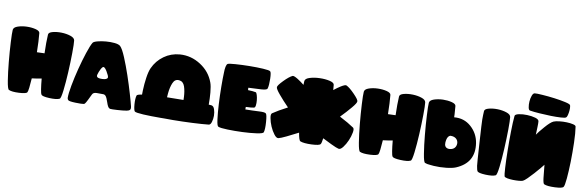

<svg xmlns="http://www.w3.org/2000/svg" viewBox="-61 -1586 6619 2166"><g transform="rotate(10 3248.5 -502.5)"><path d="M286.6 -24.4Q277.3 -5.4 194.6 -1.2Q111.8 2.9 76.7 -13.2Q61 -20.5 46.1 -113.5Q31.2 -206.5 20.3 -322.3Q9.3 -438 3.7 -545.2Q-2 -652.3 1 -688.5Q3.9 -718.3 50.3 -733.9Q96.7 -749.5 151.9 -751.2Q207 -752.9 253.4 -741.2Q299.8 -729.5 302.7 -705.1Q307.1 -663.6 309.8 -606.7Q312.5 -549.8 313.5 -486.8Q355 -488.8 400.4 -489.7Q398.4 -552.2 398.7 -608.2Q398.9 -664.1 401.9 -705.1Q403.3 -730 449.2 -741.9Q495.1 -753.9 550.3 -752.4Q605.5 -751 652.6 -735.6Q699.7 -720.2 704.1 -690.4Q709 -654.3 707.8 -547.1Q706.5 -439.9 700.4 -324Q694.3 -208 683.3 -115.2Q672.4 -22.5 657.7 -15.1Q623.5 1.5 540.8 -2.2Q458 -5.9 447.8 -24.9Q439.9 -35.2 432.1 -84.2Q424.3 -133.3 418 -203.6Q390.6 -198.2 362.5 -194.1Q334.5 -189.9 307.6 -186.5Q303.7 -122.6 298.3 -78.6Q293 -34.7 286.6 -24.4Z M754.9 -16.6Q745.6 -26.4 745.1 -40.5Q744.1 -87.9 761.7 -183.1Q779.3 -278.3 805.7 -381.1Q832 -483.9 861.6 -573.7Q891.1 -663.6 913.1 -700.2Q921.9 -714.4 964.6 -725.8Q1007.3 -737.3 1059.1 -741.7Q1110.8 -746.1 1158.7 -741.5Q1206.5 -736.8 1225.6 -719.2Q1252.9 -692.9 1290.3 -603.5Q1327.6 -514.2 1363.3 -408.9Q1398.9 -303.7 1427.2 -207Q1455.6 -110.4 1464.8 -70.3Q1471.2 -41 1460.9 -29.5Q1450.7 -18.1 1425.3 -13.7Q1382.3 -6.3 1318.6 -2.7Q1254.9 1 1238.8 -1Q1232.4 -2 1227.1 -5.4Q1209.5 -16.1 1193.1 -67.1Q1176.8 -118.2 1161.1 -137.2Q1151.9 -148.4 1136.7 -150.4L1056.6 -150.9Q1019 -149.9 1007.8 -126Q993.2 -95.2 974.6 -57.6Q956.1 -20 947.3 -11.2Q942.9 -5.9 934.1 -3.9Q914.1 0.5 839.6 -1.7Q765.1 -3.9 754.9 -16.6ZM1071.3 -447.3Q1055.2 -430.2 1039.3 -389.9Q1023.4 -349.6 1027.8 -336.9Q1035.2 -315.4 1091.1 -317.6Q1147 -319.8 1151.9 -344.7Q1154.8 -359.9 1122.6 -413.8Q1090.3 -467.8 1071.3 -447.3Z M1950.2 -454.1Q1996.1 -449.2 2014.2 -397Q2031.7 -345.2 2034.7 -276.9L2035.6 -243.7Q1944.8 -244.1 1847.2 -241.2Q1848.6 -264.6 1850.6 -285.6Q1856.9 -356.9 1878.9 -408.2Q1900.4 -460 1950.2 -454.1ZM2356 -239.3Q2344.7 -240.2 2325.2 -241.2Q2325.7 -311.5 2319.8 -378.9Q2313.5 -451.2 2299.3 -489.7Q2256.8 -608.4 2146.5 -679.7Q2036.1 -751.5 1908.2 -742.7Q1806.6 -734.9 1728 -678.2Q1648.9 -621.6 1607.9 -531.7Q1588.9 -489.7 1578.6 -417.5Q1567.9 -345.2 1565.4 -270Q1564.5 -245.6 1564.5 -222.2Q1509.3 -213.9 1505.4 -201.2Q1494.6 -166 1499.5 -99.1Q1504.9 -32.7 1518.1 -19.5Q1532.7 -8.8 1617.7 -3.9Q1702.6 0.5 1813 0L1857.9 -0.5Q1904.3 0.5 1956.5 0Q2066.4 -1 2180.2 -6.3Q2293.5 -11.7 2365.2 -19.5Q2384.3 -22 2394.5 -55.2Q2404.8 -88.4 2404.8 -127.9Q2404.3 -167.5 2392.6 -201.7Q2380.9 -235.8 2356 -239.3Z M2741.2 -259.8Q2826.7 -260.7 2895.5 -264.6Q2964.4 -268.6 2976.6 -255.4Q2989.7 -244.6 2995.8 -162.1Q3002 -79.6 2991.2 -42.5Q2986.3 -26.9 2914.6 -16.6Q2842.8 -6.3 2753.4 -2.7Q2664.1 1 2582 -1.5Q2500 -3.9 2475.1 -14.6Q2460.4 -20.5 2450.9 -93.5Q2441.4 -166.5 2436 -264.4Q2430.7 -362.3 2429.7 -464.1Q2428.7 -565.9 2431.6 -629.9Q2431.6 -665 2437.5 -694.1Q2443.4 -723.1 2455.6 -730.5Q2467.8 -737.8 2541.5 -743.2Q2615.2 -748.5 2700.7 -749.8Q2786.1 -751 2858.9 -746.8Q2931.6 -742.7 2942.4 -731.9Q2955.6 -721.2 2957.3 -647.2Q2959 -573.2 2948.2 -535.6Q2942.9 -518.1 2879.6 -513.9Q2816.4 -509.8 2731.9 -506.8Q2731.9 -501 2732.4 -493.2Q2732.9 -485.4 2733.4 -479.5Q2788.6 -478.5 2823.2 -471.2Q2831.5 -468.8 2839.6 -442.1Q2847.7 -415.5 2850.8 -384Q2854 -352.5 2850.6 -325.7Q2847.2 -298.8 2833.5 -296.9Q2823.7 -293.9 2798.1 -291.7Q2772.5 -289.6 2741.2 -288.6Q2741.2 -282.2 2741.2 -273.9Q2741.2 -265.6 2741.2 -259.8Z M3807.1 -365.2Q3872.6 -432.1 3921.9 -491.2Q3971.2 -549.8 3969.7 -568.8Q3971.2 -587.9 3913.1 -647.5Q3855.5 -707 3817.4 -724.6Q3802.7 -730.5 3755.4 -701.2Q3720.2 -679.2 3679.7 -647Q3677.7 -679.7 3674.8 -706.5Q3671.9 -731.4 3620.6 -743.2Q3569.8 -754.9 3508.3 -752.9Q3447.3 -751.5 3395.5 -735.8Q3344.2 -720.7 3340.8 -690.9Q3338.9 -675.3 3338.9 -646.5Q3297.9 -679.2 3262.7 -701.2Q3215.3 -730.5 3200.7 -724.6Q3162.6 -707 3105 -647.5Q3046.9 -587.9 3048.3 -568.8Q3046.9 -549.8 3096.2 -491.2Q3145.5 -432.1 3210.9 -365.2Q3106.9 -311.5 3044.9 -269Q3029.3 -257.8 3037.6 -213.4Q3045.4 -168.9 3065.9 -121.1Q3086.4 -73.2 3114.3 -37.1Q3141.6 -1 3164.6 -5.4Q3189.5 -10.7 3252.4 -41Q3314 -70.3 3383.8 -106.9Q3398.4 -20 3415 -13.2Q3453.1 2.9 3544.9 -0.5Q3636.7 -4.4 3647 -23.9Q3655.8 -35.6 3663.1 -91.8Q3716.8 -64 3765.6 -41Q3828.6 -10.7 3853.5 -5.4Q3876.5 -1 3903.8 -37.1Q3931.6 -73.2 3952.1 -121.1Q3972.7 -168.9 3980.5 -213.4Q3988.8 -257.8 3973.1 -269Q3911.1 -311.5 3807.1 -365.2Z M4308.1 -24.4Q4298.8 -5.4 4216.1 -1.2Q4133.3 2.9 4098.1 -13.2Q4082.5 -20.5 4067.6 -113.5Q4052.7 -206.5 4041.7 -322.3Q4030.8 -438 4025.1 -545.2Q4019.5 -652.3 4022.5 -688.5Q4025.4 -718.3 4071.8 -733.9Q4118.2 -749.5 4173.3 -751.2Q4228.5 -752.9 4274.9 -741.2Q4321.3 -729.5 4324.2 -705.1Q4328.6 -663.6 4331.3 -606.7Q4334 -549.8 4335 -486.8Q4376.5 -488.8 4421.9 -489.7Q4419.9 -552.2 4420.2 -608.2Q4420.4 -664.1 4423.3 -705.1Q4424.8 -730 4470.7 -741.9Q4516.6 -753.9 4571.8 -752.4Q4627 -751 4674.1 -735.6Q4721.2 -720.2 4725.6 -690.4Q4730.5 -654.3 4729.2 -547.1Q4728 -439.9 4721.9 -324Q4715.8 -208 4704.8 -115.2Q4693.8 -22.5 4679.2 -15.1Q4645 1.5 4562.3 -2.2Q4479.5 -5.9 4469.2 -24.9Q4461.4 -35.2 4453.6 -84.2Q4445.8 -133.3 4439.5 -203.6Q4412.1 -198.2 4384 -194.1Q4356 -189.9 4329.1 -186.5Q4325.2 -122.6 4319.8 -78.6Q4314.5 -34.7 4308.1 -24.4Z M5088.9 -220.2Q5077.6 -219.7 5070.8 -220.7Q5023.9 -229 5028.3 -287.6Q5032.7 -346.2 5059.6 -363.8Q5071.3 -372.1 5095.2 -367.7Q5130.9 -362.3 5148.9 -337.4Q5166.5 -312 5160.2 -279.3Q5148.9 -226.6 5088.9 -220.2ZM5076.7 -581.5 5075.7 -595.7Q5075.7 -606.9 5075.7 -611.3Q5072.8 -668 5068.4 -709.5Q5065.4 -733.9 5019 -745.6Q4972.7 -757.3 4917.5 -755.9Q4862.3 -753.9 4815.9 -738.3Q4769.5 -722.7 4766.6 -692.9Q4763.7 -656.7 4769.5 -549.8Q4774.9 -442.4 4786.1 -326.7Q4796.9 -210.9 4812 -118.2Q4826.7 -24.9 4842.3 -17.6Q4864.3 -7.8 4904.3 -5.4Q4924.3 -2.9 4944.8 -1.5Q5014.6 2.9 5085.4 -4.9Q5156.2 -12.2 5195.8 -28.8Q5404.3 -116.7 5370.1 -337.9Q5353 -446.3 5271.5 -519Q5189.9 -591.8 5076.7 -581.5ZM5647 -738.8Q5599.6 -754.4 5544.4 -755.9Q5489.3 -757.3 5443.4 -745.1Q5397.5 -733.4 5396 -708.5Q5393.1 -667.5 5393.1 -611.3Q5392.6 -582.5 5407.7 -347.7Q5422.4 -111.3 5426.3 -87.4Q5434.1 -38.6 5441.9 -28.3Q5452.1 -9.3 5535.2 -5.4Q5617.7 -2 5651.9 -18.6Q5666.5 -25.9 5677.7 -118.7Q5688.5 -210.9 5694.8 -327.1Q5700.7 -443.4 5702.1 -550.3Q5703.1 -657.7 5698.2 -693.8Q5693.8 -723.6 5647 -738.8Z M5742.2 -120.6Q5737.3 -203.6 5735.8 -312Q5733.9 -420.4 5735.8 -532.2Q5737.3 -644 5744.6 -715.8Q5747.1 -733.4 5790 -742.7Q5833 -751.5 5883.8 -749.5Q5934.6 -748 5977.5 -735.8Q6020 -723.6 6021 -700.2Q6022.9 -680.7 6021.5 -640.6Q6019.5 -600.1 6018.1 -548.3Q6040.5 -582 6097.7 -647.5Q6154.3 -712.9 6188 -728Q6210.9 -737.8 6252.9 -742.7Q6294.9 -747.6 6336.9 -746.1Q6378.4 -745.1 6410.2 -737.3Q6441.9 -730 6443.8 -715.8Q6455.1 -645.5 6458 -534.2Q6460.9 -422.4 6458.5 -314.5Q6455.6 -205.6 6448.2 -122.6Q6440.4 -38.6 6429.7 -24.4Q6420.4 -4.9 6332.5 -1Q6244.1 2.9 6208 -13.7Q6195.8 -19.5 6188 -81.5Q6180.2 -144 6172.9 -231Q6165.5 -220.7 6138.2 -188Q6111.3 -155.3 6077.6 -118.2Q6044.4 -81.5 6012.7 -49.8Q5981 -18.6 5964.4 -11.2Q5952.6 -5.9 5920.4 -2.9Q5887.7 0 5852.5 -1Q5816.9 -2 5787.6 -7.3Q5758.3 -12.7 5752.4 -24.4Q5747.1 -38.1 5742.2 -120.6ZM6261.7 -788.1Q6212.4 -785.2 6147.5 -786.6Q6082.5 -788.1 6016.1 -793Q5949.7 -797.4 5906.2 -804.7Q5891.1 -806.6 5885.3 -837.4Q5879.4 -868.2 5881.8 -904.3Q5884.3 -940.9 5895.5 -971.7Q5906.2 -1002.4 5924.8 -1005.4Q5947.3 -1008.3 6013.7 -1003.4Q6080.1 -999 6151.9 -989.7Q6223.1 -980.5 6280.3 -967.8Q6337.4 -955.1 6340.8 -941.9Q6349.6 -911.6 6341.8 -859.4Q6333.5 -807.1 6320.8 -799.8Q6311.5 -791 6261.7 -788.1Z"/></g></svg>

Font: ARCO
Style: Regular
Weight: 700
Designer: Rafael Olivo Díaz, Denis Ignatov
Foundry: Rafael Olivo Díaz
Version: Version 1.10 March 1, 2019